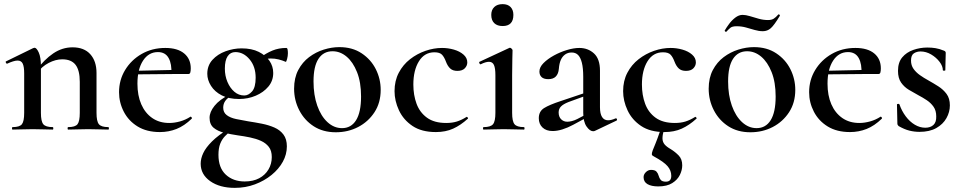

<svg xmlns="http://www.w3.org/2000/svg" viewBox="-20 -627 4653 929"><path d="M310 0Q307 0 307 -6Q307 -12 310 -12Q344 -12 355 -26Q366 -40 366 -81V-231Q366 -287 345.5 -313.5Q325 -340 281 -340Q249 -340 215.5 -322.5Q182 -305 160 -274L155 -286Q194 -339 237.5 -368.5Q281 -398 331 -398Q387 -398 417 -364.5Q447 -331 447 -274V-81Q447 -40 458.5 -26Q470 -12 504 -12Q507 -12 507 -6Q507 0 504 0Q485 0 460 -1Q435 -2 407 -2Q380 -2 354.5 -1Q329 0 310 0ZM41 0Q38 0 38 -6Q38 -12 41 -12Q75 -12 86 -26Q97 -40 97 -81V-272Q97 -304 90 -319Q83 -334 65 -334Q56 -334 43 -330Q30 -326 15 -319Q11 -318 8.5 -323.5Q6 -329 9 -330L140 -394Q145 -396 147 -396Q157 -396 167.5 -373Q178 -350 178 -306V-81Q178 -40 189.5 -26Q201 -12 235 -12Q238 -12 238 -6Q238 0 235 0Q216 0 191 -1Q166 -2 138 -2Q111 -2 85.5 -1Q60 0 41 0Z M754 12Q690 12 646 -15Q602 -42 579 -86.5Q556 -131 556 -181Q556 -240 585.5 -288.5Q615 -337 665.5 -366Q716 -395 780 -395Q839 -395 871 -368.5Q903 -342 903 -296Q903 -285 901 -277Q899 -269 892 -269H809Q812 -317 796 -346Q780 -375 744 -375Q699 -375 672 -333.5Q645 -292 645 -222Q645 -165 663.5 -122.5Q682 -80 716.5 -56Q751 -32 799 -32Q824 -32 851 -39.5Q878 -47 901 -62Q903 -64 906.5 -60Q910 -56 908 -53Q872 -18 834 -3Q796 12 754 12ZM616 -267 615 -284 837 -289V-269Z M1116 282Q1043 282 997 249.5Q951 217 951 165Q951 140 963.5 113.5Q976 87 1005.5 57.5Q1035 28 1088 -5L1098 6Q1083 17 1068.5 32Q1054 47 1045.5 68.5Q1037 90 1037 122Q1037 185 1072.5 218Q1108 251 1164 251Q1205 251 1234 235.5Q1263 220 1279 193Q1295 166 1295 133Q1295 102 1280.5 83.5Q1266 65 1242.5 54.5Q1219 44 1190 38Q1161 32 1131 28Q1097 23 1065.5 15.5Q1034 8 1014 -8.5Q994 -25 994 -57Q994 -85 1018 -115Q1042 -145 1090 -169L1098 -162Q1079 -152 1069.5 -138Q1060 -124 1060 -106Q1060 -83 1077 -70Q1094 -57 1122.5 -51Q1151 -45 1181 -40Q1214 -35 1247 -28.5Q1280 -22 1307.5 -10Q1335 2 1351.5 24Q1368 46 1368 81Q1368 120 1348.5 155.5Q1329 191 1294 219.5Q1259 248 1213.5 265Q1168 282 1116 282ZM1137 -148Q1087 -148 1053 -165.5Q1019 -183 1001 -211.5Q983 -240 983 -270Q983 -310 1008 -337.5Q1033 -365 1071.5 -379Q1110 -393 1149 -393Q1198 -393 1232 -376Q1266 -359 1284 -332.5Q1302 -306 1302 -274Q1302 -236 1278.5 -208Q1255 -180 1217.5 -164Q1180 -148 1137 -148ZM1162 -165Q1182 -165 1199.5 -184.5Q1217 -204 1217 -251Q1217 -305 1187.5 -340Q1158 -375 1119 -375Q1095 -375 1081.5 -355Q1068 -335 1068 -295Q1068 -260 1080.5 -230.5Q1093 -201 1114 -183Q1135 -165 1162 -165ZM1236 -315 1237 -347Q1268 -370 1298.5 -382.5Q1329 -395 1365 -395Q1370 -395 1371.5 -387.5Q1373 -380 1373 -369Q1373 -356 1369 -341Q1365 -326 1362 -328Q1346 -335 1328 -339.5Q1310 -344 1290 -344Q1279 -344 1267 -342.5Q1255 -341 1242 -337Z M1605 13Q1543 13 1498 -16Q1453 -45 1428 -93.5Q1403 -142 1403 -198Q1403 -250 1423 -288Q1443 -326 1475.5 -350.5Q1508 -375 1546.5 -387Q1585 -399 1622 -399Q1685 -399 1730 -369Q1775 -339 1798.5 -292Q1822 -245 1822 -192Q1822 -130 1792 -84Q1762 -38 1713 -12.5Q1664 13 1605 13ZM1635 -7Q1679 -7 1703 -45.5Q1727 -84 1727 -160Q1727 -229 1707.5 -278Q1688 -327 1657 -353Q1626 -379 1589 -379Q1545 -379 1521 -342.5Q1497 -306 1497 -233Q1497 -167 1515 -116Q1533 -65 1564.5 -36Q1596 -7 1635 -7Z M2089 12Q2020 12 1976 -17.5Q1932 -47 1910.5 -93Q1889 -139 1889 -186Q1889 -236 1909.5 -275Q1930 -314 1964 -340.5Q1998 -367 2038.5 -381Q2079 -395 2119 -395Q2148 -395 2176 -387Q2204 -379 2222.5 -363Q2241 -347 2241 -325Q2241 -309 2229 -296.5Q2217 -284 2193 -284Q2171 -284 2158.5 -295.5Q2146 -307 2138 -328Q2130 -350 2119 -362Q2108 -374 2082 -374Q2034 -374 2007 -330.5Q1980 -287 1980 -218Q1980 -167 1995.5 -125Q2011 -83 2046 -57.5Q2081 -32 2139 -32Q2168 -32 2190.5 -39Q2213 -46 2237 -61Q2239 -63 2242.5 -59Q2246 -55 2244 -53Q2209 -21 2172.5 -4.5Q2136 12 2089 12Z M2320 0Q2317 0 2317 -6Q2317 -12 2320 -12Q2354 -12 2365.5 -26Q2377 -40 2377 -81V-263Q2377 -297 2370 -312.5Q2363 -328 2346 -328Q2338 -328 2328 -325Q2318 -322 2306 -316Q2302 -315 2299.5 -321Q2297 -327 2300 -328L2444 -395Q2446 -396 2447 -396Q2451 -396 2455.5 -391.5Q2460 -387 2460 -384Q2460 -373 2459 -344Q2458 -315 2458 -264V-81Q2458 -40 2469.5 -26Q2481 -12 2515 -12Q2518 -12 2518 -6Q2518 0 2515 0Q2495 0 2470 -1Q2445 -2 2417 -2Q2390 -2 2364.5 -1Q2339 0 2320 0ZM2412 -501Q2386 -501 2371.5 -515Q2357 -529 2357 -555Q2357 -579 2371.5 -593Q2386 -607 2412 -607Q2437 -607 2450.5 -593Q2464 -579 2464 -555Q2464 -501 2412 -501Z M2859 6Q2855 8 2850 8Q2834 8 2818 -15Q2802 -38 2802 -82V-255Q2802 -297 2795.5 -323Q2789 -349 2777 -361Q2765 -373 2746 -373Q2728 -373 2714.5 -363.5Q2701 -354 2693.5 -337Q2686 -320 2684 -294Q2682 -270 2669.5 -257Q2657 -244 2633 -244Q2611 -244 2600.5 -254Q2590 -264 2590 -281Q2590 -302 2610 -322Q2630 -342 2660 -358.5Q2690 -375 2723 -385Q2756 -395 2783 -395Q2825 -395 2854 -368.5Q2883 -342 2883 -285V-108Q2883 -77 2893 -61Q2903 -45 2922 -45Q2938 -45 2958 -54Q2963 -56 2965 -50.5Q2967 -45 2962 -43ZM2654 7Q2623 7 2605 -10Q2587 -27 2587 -55Q2587 -88 2612.5 -104Q2638 -120 2693 -138L2812 -178L2815 -164L2730 -133Q2705 -123 2694 -111.5Q2683 -100 2683 -83Q2683 -62 2695 -50Q2707 -38 2725 -38Q2734 -38 2746.5 -41Q2759 -44 2773 -51L2838 -85L2840 -70L2753 -23Q2727 -9 2701.5 -1Q2676 7 2654 7Z M3195 12Q3126 12 3082 -17.5Q3038 -47 3016.5 -93Q2995 -139 2995 -186Q2995 -236 3015.5 -275Q3036 -314 3070 -340.5Q3104 -367 3144.5 -381Q3185 -395 3225 -395Q3254 -395 3282 -387Q3310 -379 3328.5 -363Q3347 -347 3347 -325Q3347 -309 3335 -296.5Q3323 -284 3299 -284Q3277 -284 3264.5 -295.5Q3252 -307 3244 -328Q3236 -350 3225 -362Q3214 -374 3188 -374Q3140 -374 3113 -330.5Q3086 -287 3086 -218Q3086 -167 3101.5 -125Q3117 -83 3152 -57.5Q3187 -32 3245 -32Q3274 -32 3296.5 -39Q3319 -46 3343 -61Q3345 -63 3348.5 -59Q3352 -55 3350 -53Q3315 -21 3278.5 -4.5Q3242 12 3195 12ZM3192 2Q3185 28 3185.5 44Q3186 60 3195.5 71.5Q3205 83 3226 95Q3247 108 3264 125.5Q3281 143 3281 173Q3281 196 3269.5 219.5Q3258 243 3232.5 259Q3207 275 3165 275Q3132 275 3113 264Q3094 253 3094 230Q3094 217 3105 206Q3116 195 3130 195Q3149 195 3156.5 203.5Q3164 212 3167 223.5Q3170 235 3177 243.5Q3184 252 3202 252Q3228 252 3228 224Q3228 198 3210 177Q3192 156 3144 130Q3135 126 3134 120.5Q3133 115 3138 101Q3147 79 3152 66.5Q3157 54 3162 40.5Q3167 27 3176 1Z M3611 13Q3549 13 3504 -16Q3459 -45 3434 -93.5Q3409 -142 3409 -198Q3409 -250 3429 -288Q3449 -326 3481.5 -350.5Q3514 -375 3552.5 -387Q3591 -399 3628 -399Q3691 -399 3736 -369Q3781 -339 3804.5 -292Q3828 -245 3828 -192Q3828 -130 3798 -84Q3768 -38 3719 -12.5Q3670 13 3611 13ZM3641 -7Q3685 -7 3709 -45.5Q3733 -84 3733 -160Q3733 -229 3713.5 -278Q3694 -327 3663 -353Q3632 -379 3595 -379Q3551 -379 3527 -342.5Q3503 -306 3503 -233Q3503 -167 3521 -116Q3539 -65 3570.5 -36Q3602 -7 3641 -7ZM3696 -530Q3713 -530 3723.5 -536.5Q3734 -543 3746 -557Q3748 -559 3751.5 -556Q3755 -553 3753 -550Q3726 -505 3709.5 -490.5Q3693 -476 3671 -476Q3652 -476 3631.5 -482Q3611 -488 3589.5 -494Q3568 -500 3544 -500Q3523 -500 3514 -492.5Q3505 -485 3494 -473Q3492 -472 3488.5 -475Q3485 -478 3487 -480Q3495 -494 3508 -511.5Q3521 -529 3538 -542Q3555 -555 3573 -555Q3588 -555 3608 -549Q3628 -543 3650.5 -536.5Q3673 -530 3696 -530Z M4093 12Q4029 12 3985 -15Q3941 -42 3918 -86.5Q3895 -131 3895 -181Q3895 -240 3924.5 -288.5Q3954 -337 4004.5 -366Q4055 -395 4119 -395Q4178 -395 4210 -368.5Q4242 -342 4242 -296Q4242 -285 4240 -277Q4238 -269 4231 -269H4148Q4151 -317 4135 -346Q4119 -375 4083 -375Q4038 -375 4011 -333.5Q3984 -292 3984 -222Q3984 -165 4002.5 -122.5Q4021 -80 4055.5 -56Q4090 -32 4138 -32Q4163 -32 4190 -39.5Q4217 -47 4240 -62Q4242 -64 4245.5 -60Q4249 -56 4247 -53Q4211 -18 4173 -3Q4135 12 4093 12ZM3955 -267 3954 -284 4176 -289V-269Z M4388 -334Q4388 -311 4400 -294Q4412 -277 4431 -263.5Q4450 -250 4472 -238Q4497 -224 4520.5 -209Q4544 -194 4560 -172.5Q4576 -151 4576 -117Q4576 -85 4559.5 -55.5Q4543 -26 4510.5 -7.5Q4478 11 4429 11Q4404 11 4380 5Q4356 -1 4328 -17Q4326 -19 4324 -22Q4322 -25 4322 -29L4320 -121Q4320 -124 4325.5 -124.5Q4331 -125 4332 -122Q4343 -90 4362.5 -64Q4382 -38 4406.5 -23.5Q4431 -9 4457 -9Q4482 -9 4496.5 -22.5Q4511 -36 4510 -64Q4510 -92 4497 -110.5Q4484 -129 4464.5 -142Q4445 -155 4424 -166Q4400 -179 4377.5 -192.5Q4355 -206 4340 -227.5Q4325 -249 4325 -284Q4325 -325 4345.5 -349.5Q4366 -374 4399 -385.5Q4432 -397 4467 -397Q4488 -397 4506.5 -394Q4525 -391 4547 -382Q4556 -379 4556 -371Q4556 -352 4555 -332Q4554 -312 4554 -287Q4554 -285 4548 -285Q4542 -285 4542 -287Q4542 -307 4526 -328Q4510 -349 4485.5 -363.5Q4461 -378 4434 -378Q4416 -378 4402 -369Q4388 -360 4388 -334Z"/></svg>

Font: Cormorant Light SemiBold
Style: Regular
Weight: 600
Version: Version 4.000